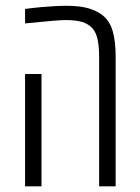

<svg xmlns="http://www.w3.org/2000/svg" viewBox="-20 -660 496 680"><path d="M331.1 0V-458Q331.1 -501 324 -527.3Q316.9 -553.7 299.3 -567.4Q282.7 -580.6 261 -584.7Q239.3 -588.9 213.4 -588.9Q198.2 -588.9 165 -586.2Q131.8 -583.5 68.8 -577.1V-628.4Q83 -630.4 97.2 -631.8Q111.3 -633.3 125.5 -634.8Q154.8 -637.2 176.5 -638.4Q198.2 -639.6 212.9 -639.6Q240.7 -639.6 262.9 -636.7Q285.2 -633.8 304.2 -627Q325.2 -619.6 342.8 -606.4Q368.7 -585.9 379.2 -549.8Q389.6 -513.7 389.6 -458V0ZM68.8 0V-397.9H127V0Z"/></svg>

Font: Open Sans Condensed Light
Style: Regular
Weight: 300
Width: 3
Designer: Monotype Design Team
Foundry: Monotype Imaging Inc.
Version: Version 3.003; ttfautohint (v1.8.4)